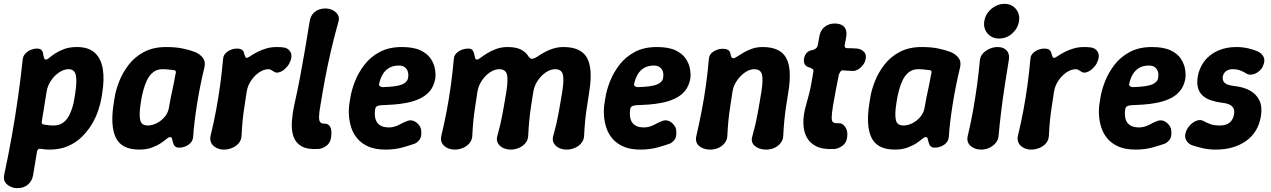

<svg xmlns="http://www.w3.org/2000/svg" viewBox="-41 -760 6592 996"><path d="M358 -516Q419 -516 451.5 -485.5Q484 -455 492.5 -401Q501 -347 489 -275L485 -250Q480 -221 468 -185.5Q456 -150 435 -115Q414 -80 383.5 -50Q353 -20 311.5 -2Q270 16 217 16Q201 16 189 14.5Q177 13 170 12Q154 10 151 26L131 147Q126 178 104.5 197Q83 216 49 216Q18 216 -4 197Q-26 178 -19 146Q3 43 20.5 -55.5Q38 -154 52 -252Q66 -350 77 -453Q79 -470 91 -482.5Q103 -495 119 -501.5Q135 -508 151 -508Q167 -508 174.5 -500Q182 -492 183 -478Q185 -467 187.5 -459Q190 -451 198 -451Q204 -451 215.5 -461Q227 -471 246.5 -483.5Q266 -496 293 -506Q320 -516 358 -516ZM315 -401Q291 -401 266.5 -385Q242 -369 224 -342.5Q206 -316 201 -286L176 -131Q173 -115 186 -114Q193 -113 206.5 -111Q220 -109 237 -109Q265 -109 284.5 -122.5Q304 -136 316 -158Q328 -180 335 -204.5Q342 -229 345 -250L349 -275Q359 -338 352.5 -369.5Q346 -401 315 -401Z M681 16Q590 16 560 -45.5Q530 -107 549 -225L553 -250Q559 -291 577 -337Q595 -383 626.5 -424Q658 -465 706 -490.5Q754 -516 820 -516Q870 -516 906 -508.5Q942 -501 971 -490Q995 -480 1010.5 -461Q1026 -442 1020 -413Q1008 -364 998 -314Q988 -264 980.5 -216Q973 -168 968 -126Q963 -84 961 -50Q959 -24 936.5 -9Q914 6 888 6Q874 6 866.5 -1.5Q859 -9 856 -22Q853 -35 851 -42Q849 -49 841 -49Q834 -49 822.5 -39Q811 -29 792 -16.5Q773 -4 745.5 6Q718 16 681 16ZM726 -109Q748 -109 772 -121Q796 -133 813.5 -154Q831 -175 835 -200Q840 -230 845.5 -257Q851 -284 857 -311Q863 -338 868 -369Q877 -395 862 -396Q853 -397 836.5 -399Q820 -401 802 -401Q774 -401 754.5 -386Q735 -371 723 -347Q711 -323 704 -297Q697 -271 693 -250L689 -225Q680 -168 686 -138.5Q692 -109 726 -109Z M1120 16Q1099 16 1081.5 7Q1064 -2 1055.5 -17.5Q1047 -33 1051 -54Q1068 -124 1080 -188.5Q1092 -253 1101 -318.5Q1110 -384 1116 -452Q1117 -478 1140 -493Q1163 -508 1188 -508Q1206 -508 1215 -501Q1224 -494 1226 -480Q1229 -470 1232 -464.5Q1235 -459 1242 -460Q1249 -463 1262.5 -472Q1276 -481 1295.5 -491Q1315 -501 1340 -508.5Q1365 -516 1395 -516Q1404 -516 1413 -515.5Q1422 -515 1429 -514Q1455 -511 1466.5 -489Q1478 -467 1460 -431Q1452 -416 1437 -402.5Q1422 -389 1405.5 -384.5Q1389 -380 1376 -391Q1371 -394 1365 -397.5Q1359 -401 1352 -401Q1328 -401 1304 -385Q1280 -369 1262 -342.5Q1244 -316 1239 -286Q1233 -244 1227 -207Q1221 -170 1217.5 -133.5Q1214 -97 1212 -55Q1211 -34 1198 -18Q1185 -2 1164 7Q1143 16 1120 16Z M1608 13Q1552 16 1522 -2Q1492 -20 1481 -53Q1470 -86 1473 -128.5Q1476 -171 1485 -213Q1502 -288 1515.5 -359.5Q1529 -431 1541 -501.5Q1553 -572 1565 -647Q1569 -679 1591 -697.5Q1613 -716 1646 -716Q1668 -716 1685.5 -707Q1703 -698 1712 -682.5Q1721 -667 1714 -645Q1693 -570 1676.5 -499.5Q1660 -429 1646.5 -358Q1633 -287 1621 -212Q1614 -173 1614 -153Q1614 -133 1620.5 -126Q1627 -119 1637 -119Q1663 -120 1672.5 -101Q1682 -82 1676 -45Q1672 -18 1651.5 -3Q1631 12 1608 13Z M1959 16Q1906 16 1870.5 0.5Q1835 -15 1813 -41Q1791 -67 1781 -98.5Q1771 -130 1769 -163Q1767 -196 1772 -225L1776 -250Q1782 -291 1800 -337Q1818 -383 1849.5 -424Q1881 -465 1929 -490.5Q1977 -516 2043 -516Q2104 -516 2140 -499Q2176 -482 2193.5 -455.5Q2211 -429 2215.5 -401.5Q2220 -374 2217 -352Q2210 -313 2189 -288Q2168 -263 2137 -248.5Q2106 -234 2070.5 -227Q2035 -220 1999 -217.5Q1963 -215 1933 -214Q1918 -212 1912 -207Q1906 -202 1905 -193Q1901 -165 1906.5 -144Q1912 -123 1929 -111Q1946 -99 1977 -99Q2004 -99 2030 -113Q2056 -127 2073 -133Q2091 -139 2106.5 -132Q2122 -125 2133 -110.5Q2144 -96 2144 -80Q2147 -50 2135 -35Q2123 -20 2111 -15Q2092 -8 2050.5 4Q2009 16 1959 16ZM1944 -308Q2017 -310 2045 -322Q2073 -334 2076 -357Q2079 -375 2074.5 -389Q2070 -403 2058.5 -411.5Q2047 -420 2028 -420Q1998 -420 1977 -407.5Q1956 -395 1943.5 -373Q1931 -351 1925 -322Q1925 -316 1931 -312Q1937 -308 1944 -308Z M2319 16Q2285 16 2263.5 -3Q2242 -22 2248 -54Q2265 -124 2277 -188.5Q2289 -253 2298 -318.5Q2307 -384 2313 -452Q2314 -478 2337.5 -493Q2361 -508 2388 -508Q2404 -508 2410.5 -499.5Q2417 -491 2419 -479Q2421 -469 2423.5 -460Q2426 -451 2434 -451Q2440 -451 2453 -461Q2466 -471 2486 -483.5Q2506 -496 2533 -506Q2560 -516 2592 -516Q2635 -516 2661 -503Q2687 -490 2700 -468Q2705 -460 2712 -456.5Q2719 -453 2728 -457Q2736 -459 2750 -468.5Q2764 -478 2783.5 -489Q2803 -500 2828.5 -508Q2854 -516 2882 -516Q2972 -516 3003.5 -461Q3035 -406 3016 -286Q3010 -244 3004 -207Q2998 -170 2994.5 -133.5Q2991 -97 2989 -55Q2988 -34 2975 -18Q2962 -2 2941.5 7Q2921 16 2899 16Q2876 16 2858 7Q2840 -2 2831.5 -18Q2823 -34 2829 -55Q2838 -87 2844.5 -115Q2851 -143 2856 -170.5Q2861 -198 2866 -226.5Q2871 -255 2876 -286Q2886 -351 2878 -376Q2870 -401 2839 -401Q2815 -401 2791 -385Q2767 -369 2749 -342.5Q2731 -316 2726 -286Q2719 -244 2713.5 -207Q2708 -170 2704.5 -133.5Q2701 -97 2699 -55Q2698 -34 2685 -18Q2672 -2 2651.5 7Q2631 16 2609 16Q2586 16 2568 7Q2550 -2 2541.5 -18Q2533 -34 2539 -55Q2548 -87 2554.5 -115Q2561 -143 2566 -170.5Q2571 -198 2576 -226.5Q2581 -255 2586 -286Q2596 -351 2588 -376Q2580 -401 2549 -401Q2525 -401 2501 -385Q2477 -369 2459 -342.5Q2441 -316 2436 -286Q2430 -244 2424 -207Q2418 -170 2414.5 -133.5Q2411 -97 2409 -55Q2408 -34 2395 -18Q2382 -2 2361.5 7Q2341 16 2319 16Z M3282 16Q3229 16 3193.5 0.5Q3158 -15 3136 -41Q3114 -67 3104 -98.5Q3094 -130 3092 -163Q3090 -196 3095 -225L3099 -250Q3105 -291 3123 -337Q3141 -383 3172.5 -424Q3204 -465 3252 -490.5Q3300 -516 3366 -516Q3427 -516 3463 -499Q3499 -482 3516.5 -455.5Q3534 -429 3538.5 -401.5Q3543 -374 3540 -352Q3533 -313 3512 -288Q3491 -263 3460 -248.5Q3429 -234 3393.5 -227Q3358 -220 3322 -217.5Q3286 -215 3256 -214Q3241 -212 3235 -207Q3229 -202 3228 -193Q3224 -165 3229.5 -144Q3235 -123 3252 -111Q3269 -99 3300 -99Q3327 -99 3353 -113Q3379 -127 3396 -133Q3414 -139 3429.5 -132Q3445 -125 3456 -110.5Q3467 -96 3467 -80Q3470 -50 3458 -35Q3446 -20 3434 -15Q3415 -8 3373.5 4Q3332 16 3282 16ZM3267 -308Q3340 -310 3368 -322Q3396 -334 3399 -357Q3402 -375 3397.5 -389Q3393 -403 3381.5 -411.5Q3370 -420 3351 -420Q3321 -420 3300 -407.5Q3279 -395 3266.5 -373Q3254 -351 3248 -322Q3248 -316 3254 -312Q3260 -308 3267 -308Z M3636 -452Q3637 -478 3660 -492.5Q3683 -507 3708 -507Q3726 -507 3736.5 -500.5Q3747 -494 3749 -477Q3750 -468 3754.5 -462Q3759 -456 3769 -459Q3775 -461 3787.5 -469.5Q3800 -478 3818.5 -488.5Q3837 -499 3861 -507.5Q3885 -516 3915 -516Q4005 -516 4036.5 -461Q4068 -406 4049 -286Q4042 -244 4036.5 -206.5Q4031 -169 4027.5 -132.5Q4024 -96 4022 -54Q4021 -34 4008 -17.5Q3995 -1 3975.5 7.5Q3956 16 3933 16Q3896 16 3874 -3.5Q3852 -23 3862 -54Q3871 -86 3877.5 -114Q3884 -142 3889 -169.5Q3894 -197 3899 -226Q3904 -255 3909 -286Q3919 -350 3911 -375.5Q3903 -401 3872 -401Q3848 -401 3824 -384.5Q3800 -368 3782 -342Q3764 -316 3759 -286Q3753 -244 3747 -206.5Q3741 -169 3737.5 -132.5Q3734 -96 3732 -54Q3731 -34 3718 -17.5Q3705 -1 3685.5 7.5Q3666 16 3643 16Q3608 16 3586 -2.5Q3564 -21 3571 -53Q3587 -123 3599.5 -187.5Q3612 -252 3621 -317.5Q3630 -383 3636 -452Z M4286 13Q4226 16 4191.5 -2Q4157 -20 4141.5 -52.5Q4126 -85 4126.5 -127Q4127 -169 4140 -213Q4149 -245 4156 -272.5Q4163 -300 4168 -328Q4173 -356 4178 -387Q4180 -394 4178 -397.5Q4176 -401 4172 -403Q4168 -405 4162 -409Q4142 -413 4134.5 -425Q4127 -437 4130 -456Q4133 -474 4144 -486Q4155 -498 4177 -501Q4187 -505 4193 -510Q4199 -515 4201 -524Q4203 -537 4206 -551.5Q4209 -566 4211 -579Q4218 -606 4238.5 -622Q4259 -638 4290 -638Q4320 -638 4336 -623Q4352 -608 4350 -578Q4348 -566 4346 -553Q4344 -540 4341 -528Q4338 -510 4354 -510Q4368 -510 4381 -509.5Q4394 -509 4407 -508Q4427 -505 4440.5 -491.5Q4454 -478 4450 -456Q4447 -433 4427.5 -413.5Q4408 -394 4387 -392Q4374 -392 4360 -393Q4346 -394 4332 -395Q4325 -396 4319.5 -389.5Q4314 -383 4310 -370Q4302 -331 4295 -293.5Q4288 -256 4280 -211Q4274 -172 4273.5 -151.5Q4273 -131 4281 -125.5Q4289 -120 4307 -121Q4329 -123 4344 -101Q4359 -79 4353 -44Q4349 -18 4328 -3Q4307 12 4286 13Z M4601 16Q4510 16 4480 -45.5Q4450 -107 4469 -225L4473 -250Q4479 -291 4497 -337Q4515 -383 4546.5 -424Q4578 -465 4626 -490.5Q4674 -516 4740 -516Q4790 -516 4826 -508.5Q4862 -501 4891 -490Q4915 -480 4930.5 -461Q4946 -442 4940 -413Q4928 -364 4918 -314Q4908 -264 4900.5 -216Q4893 -168 4888 -126Q4883 -84 4881 -50Q4879 -24 4856.5 -9Q4834 6 4808 6Q4794 6 4786.5 -1.5Q4779 -9 4776 -22Q4773 -35 4771 -42Q4769 -49 4761 -49Q4754 -49 4742.5 -39Q4731 -29 4712 -16.5Q4693 -4 4665.5 6Q4638 16 4601 16ZM4646 -109Q4668 -109 4692 -121Q4716 -133 4733.5 -154Q4751 -175 4755 -200Q4760 -230 4765.5 -257Q4771 -284 4777 -311Q4783 -338 4788 -369Q4797 -395 4782 -396Q4773 -397 4756.5 -399Q4740 -401 4722 -401Q4694 -401 4674.5 -386Q4655 -371 4643 -347Q4631 -323 4624 -297Q4617 -271 4613 -250L4609 -225Q4600 -168 4606 -138.5Q4612 -109 4646 -109Z M5049 16Q5016 16 4994 -3Q4972 -22 4979 -54Q4995 -121 5006.5 -185.5Q5018 -250 5027 -314.5Q5036 -379 5042 -446Q5044 -468 5058 -483Q5072 -498 5092.5 -507Q5113 -516 5134 -516Q5166 -516 5182 -497Q5198 -478 5192 -447Q5181 -380 5171 -315Q5161 -250 5153 -185.5Q5145 -121 5139 -54Q5137 -33 5123.5 -17.5Q5110 -2 5090.5 7Q5071 16 5049 16ZM5140 -560Q5116 -560 5097.5 -572.5Q5079 -585 5070 -605Q5061 -625 5065 -650Q5069 -676 5084.5 -696Q5100 -716 5122.5 -728Q5145 -740 5169 -740Q5207 -740 5229 -713.5Q5251 -687 5245 -650Q5240 -614 5210.5 -587Q5181 -560 5140 -560Z M5308 16Q5287 16 5269.5 7Q5252 -2 5243.5 -17.5Q5235 -33 5239 -54Q5256 -124 5268 -188.5Q5280 -253 5289 -318.5Q5298 -384 5304 -452Q5305 -478 5328 -493Q5351 -508 5376 -508Q5394 -508 5403 -501Q5412 -494 5414 -480Q5417 -470 5420 -464.5Q5423 -459 5430 -460Q5437 -463 5450.5 -472Q5464 -481 5483.5 -491Q5503 -501 5528 -508.5Q5553 -516 5583 -516Q5592 -516 5601 -515.5Q5610 -515 5617 -514Q5643 -511 5654.5 -489Q5666 -467 5648 -431Q5640 -416 5625 -402.5Q5610 -389 5593.5 -384.5Q5577 -380 5564 -391Q5559 -394 5553 -397.5Q5547 -401 5540 -401Q5516 -401 5492 -385Q5468 -369 5450 -342.5Q5432 -316 5427 -286Q5421 -244 5415 -207Q5409 -170 5405.5 -133.5Q5402 -97 5400 -55Q5399 -34 5386 -18Q5373 -2 5352 7Q5331 16 5308 16Z M5850 16Q5797 16 5761.5 0.5Q5726 -15 5704 -41Q5682 -67 5672 -98.5Q5662 -130 5660 -163Q5658 -196 5663 -225L5667 -250Q5673 -291 5691 -337Q5709 -383 5740.5 -424Q5772 -465 5820 -490.5Q5868 -516 5934 -516Q5995 -516 6031 -499Q6067 -482 6084.5 -455.5Q6102 -429 6106.5 -401.5Q6111 -374 6108 -352Q6101 -313 6080 -288Q6059 -263 6028 -248.5Q5997 -234 5961.5 -227Q5926 -220 5890 -217.5Q5854 -215 5824 -214Q5809 -212 5803 -207Q5797 -202 5796 -193Q5792 -165 5797.5 -144Q5803 -123 5820 -111Q5837 -99 5868 -99Q5895 -99 5921 -113Q5947 -127 5964 -133Q5982 -139 5997.5 -132Q6013 -125 6024 -110.5Q6035 -96 6035 -80Q6038 -50 6026 -35Q6014 -20 6002 -15Q5983 -8 5941.5 4Q5900 16 5850 16ZM5835 -308Q5908 -310 5936 -322Q5964 -334 5967 -357Q5970 -375 5965.5 -389Q5961 -403 5949.5 -411.5Q5938 -420 5919 -420Q5889 -420 5868 -407.5Q5847 -395 5834.5 -373Q5822 -351 5816 -322Q5816 -316 5822 -312Q5828 -308 5835 -308Z M6267 16Q6227 16 6194.5 8Q6162 0 6141 -7Q6121 -16 6111.5 -34.5Q6102 -53 6112 -79Q6119 -97 6134 -112.5Q6149 -128 6168 -134.5Q6187 -141 6203 -132Q6218 -123 6238 -116Q6258 -109 6287 -109Q6318 -109 6337 -123.5Q6356 -138 6361 -169Q6365 -193 6351 -208Q6337 -223 6298 -227Q6267 -231 6241.5 -239.5Q6216 -248 6198.5 -263.5Q6181 -279 6174 -303Q6167 -327 6172 -361Q6180 -408 6207 -443Q6234 -478 6276.5 -497Q6319 -516 6372 -516Q6405 -516 6435 -509Q6465 -502 6484 -493Q6504 -484 6513.5 -465.5Q6523 -447 6512 -421Q6506 -404 6490 -390.5Q6474 -377 6455.5 -373.5Q6437 -370 6422 -380Q6410 -388 6393 -394.5Q6376 -401 6353 -401Q6332 -401 6318.5 -390.5Q6305 -380 6302 -361Q6300 -342 6312 -330Q6324 -318 6367 -313Q6411 -308 6443.5 -290Q6476 -272 6492 -239.5Q6508 -207 6500 -157Q6486 -73 6422.5 -28.5Q6359 16 6267 16Z"/></svg>

Font: Winky Sans SemiBold
Style: Italic
Weight: 600
Italic angle: -8.97852°
Designer: Simon Atzbach
Foundry: typofactur
Version: Version 1.205